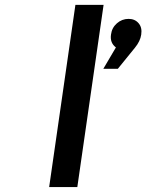

<svg xmlns="http://www.w3.org/2000/svg" viewBox="-20 -762 596 782"><path d="M180.2 0 287.1 -742.2H401.9L294.9 0ZM400.9 -481.9 452.1 -568.8Q427.2 -587.4 432.1 -621.1Q435.5 -648.9 456.1 -667Q476.6 -685.1 503.9 -685.1Q529.3 -685.1 544.4 -667.5Q559.6 -649.9 555.2 -621.1Q551.3 -594.2 529.8 -567.9L460 -481.9Z"/></svg>

Font: Trueno
Style: Italic
Weight: 400
Designer: Julieta Ulanovsky
Foundry: Julieta Ulanovsky
Version: Version 3.001b | FøM Fix